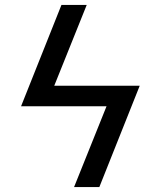

<svg xmlns="http://www.w3.org/2000/svg" viewBox="-20 -755 640 775"><path d="M279 0 410 -326H65L228 -735H330L199 -409H544L381 0Z"/></svg>

Font: Iosevka Aile Medium
Style: Italic
Weight: 500
Italic angle: -9°
Designer: Belleve Invis
Foundry: Belleve Invis
Version: Version 31.1.0; ttfautohint (v1.8.4)